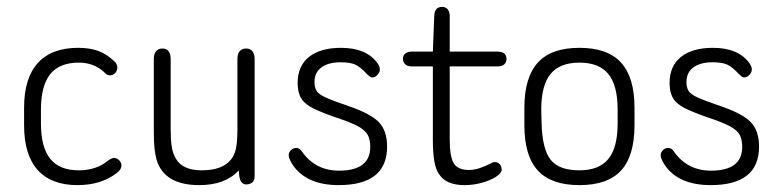

<svg xmlns="http://www.w3.org/2000/svg" viewBox="-20 -528 2267 558"><path d="M50 -215V-164Q50 -78 89.5 -34Q129 10 205 10Q274 10 319 -25Q333 -35 333 -47Q333 -55 326.5 -62Q320 -69 311 -69Q305 -69 295 -62Q277 -47 255.5 -40Q234 -33 209 -33Q153 -33 126 -66.5Q99 -100 99 -169V-209Q99 -279 126 -312.5Q153 -346 209 -346Q254 -346 284 -317Q289 -312 292.5 -310.5Q296 -309 300 -309Q309 -309 315 -316Q321 -323 321 -332Q321 -343 311 -351Q290 -371 265.5 -380Q241 -389 207 -389Q130 -389 90 -345Q50 -301 50 -215Z M674 -33Q675 -7 681 0.5Q687 8 695 8Q706 8 713 2.5Q720 -3 720 -16V-357Q720 -371 713.5 -379Q707 -387 695 -387Q683 -387 676.5 -379Q670 -371 670 -357V-154Q670 -118 666 -97.5Q662 -77 651 -64Q626 -33 566 -33Q537 -33 517.5 -42.5Q498 -52 488 -73Q476 -94 476 -151V-357Q476 -371 470 -379Q464 -387 452 -387Q440 -387 433.5 -379Q427 -371 427 -357V-147Q427 -117 429 -97.5Q431 -78 435 -64Q457 10 559 10Q635 10 674 -33Z M964 10Q1105 10 1105 -102Q1105 -148 1081 -173Q1057 -198 992 -220Q948 -235 927 -244.5Q906 -254 900 -264Q894 -274 894 -290Q894 -317 914 -332Q934 -347 970 -347Q998 -347 1013 -340Q1028 -333 1047 -312Q1053 -307 1055.5 -305Q1058 -303 1062 -303Q1070 -303 1077 -310.5Q1084 -318 1084 -326Q1084 -334 1078 -343Q1046 -389 971 -389Q911 -389 878 -362.5Q845 -336 845 -287Q845 -259 855.5 -242Q866 -225 890.5 -213Q915 -201 955 -187Q998 -173 1019.5 -161.5Q1041 -150 1048.5 -136.5Q1056 -123 1056 -101Q1056 -32 965 -32Q931 -32 904 -46Q877 -60 858 -87Q854 -93 850 -95.5Q846 -98 841 -98Q832 -98 825.5 -91.5Q819 -85 819 -77Q819 -66 834 -44Q875 10 964 10Z M1238 -335V-121Q1238 -86 1242 -61Q1246 -36 1256 -22Q1276 10 1330 10Q1356 10 1381 3Q1406 -4 1422 -14.5Q1438 -25 1438 -35Q1438 -44 1432.5 -50.5Q1427 -57 1418 -57Q1416 -57 1414 -56.5Q1412 -56 1410 -55Q1391 -45 1374.5 -39.5Q1358 -34 1343 -34Q1311 -34 1299 -53Q1287 -72 1287 -123V-335H1426Q1439 -335 1445.5 -341Q1452 -347 1452 -356Q1452 -367 1445.5 -372.5Q1439 -378 1426 -378H1287V-481Q1287 -494 1281 -501Q1275 -508 1265 -508Q1243 -508 1242 -482L1238 -378H1176Q1165 -378 1158 -372.5Q1151 -367 1151 -357Q1151 -347 1158 -341Q1165 -335 1176 -335Z M1504 -215V-164Q1504 -75 1543 -32.5Q1582 10 1664 10Q1746 10 1785 -32.5Q1824 -75 1824 -164V-215Q1824 -303 1785 -346Q1746 -389 1664 -389Q1582 -389 1543 -346Q1504 -303 1504 -215ZM1775 -209V-169Q1775 -99 1748 -66Q1721 -33 1664 -33Q1605 -33 1580.5 -63.5Q1556 -94 1554 -170L1553 -209Q1553 -280 1580 -313Q1607 -346 1664 -346Q1721 -346 1748 -313Q1775 -280 1775 -209Z M2045 10Q2186 10 2186 -102Q2186 -148 2162 -173Q2138 -198 2073 -220Q2029 -235 2008 -244.5Q1987 -254 1981 -264Q1975 -274 1975 -290Q1975 -317 1995 -332Q2015 -347 2051 -347Q2079 -347 2094 -340Q2109 -333 2128 -312Q2134 -307 2136.5 -305Q2139 -303 2143 -303Q2151 -303 2158 -310.5Q2165 -318 2165 -326Q2165 -334 2159 -343Q2127 -389 2052 -389Q1992 -389 1959 -362.5Q1926 -336 1926 -287Q1926 -259 1936.5 -242Q1947 -225 1971.5 -213Q1996 -201 2036 -187Q2079 -173 2100.5 -161.5Q2122 -150 2129.5 -136.5Q2137 -123 2137 -101Q2137 -32 2046 -32Q2012 -32 1985 -46Q1958 -60 1939 -87Q1935 -93 1931 -95.5Q1927 -98 1922 -98Q1913 -98 1906.5 -91.5Q1900 -85 1900 -77Q1900 -66 1915 -44Q1956 10 2045 10Z"/></svg>

Font: Beiruti Light
Style: Regular
Weight: 300
Designer: Arlette Boutros
Foundry: Boutros
Version: Version 1.41